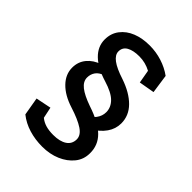

<svg xmlns="http://www.w3.org/2000/svg" viewBox="-205 -729 931 931"><g transform="rotate(45 260.5 -263.0)"><path d="M273 -208Q358 -180 397.5 -141Q437 -102 436 -46Q436 -4 410.5 27.5Q385 59 343 77Q301 95 249 95Q201 95 158 82Q115 69 81 42L65 -51L144 -67L156 -10Q173 4 195 10.5Q217 17 247 17Q292 17 317.5 0Q343 -17 343 -49Q343 -77 310.5 -98.5Q278 -120 215 -140Q152 -160 116.5 -196.5Q81 -233 81 -279Q81 -319 105 -348Q129 -377 169 -390L218 -363Q191 -354 178.5 -336.5Q166 -319 166 -296Q166 -269 192.5 -248Q219 -227 273 -208ZM286 -155Q351 -191 351 -243Q351 -276 325.5 -301.5Q300 -327 241 -345Q171 -366 133.5 -402.5Q96 -439 96 -487Q96 -529 119.5 -559.5Q143 -590 182 -605.5Q221 -621 271 -621Q315 -621 356 -608Q397 -595 430 -571L444 -474L364 -460L352 -528Q315 -548 273 -548Q232 -548 208 -534.5Q184 -521 184 -493Q184 -470 210.5 -450Q237 -430 293 -412Q363 -388 402 -348.5Q441 -309 441 -256Q441 -181 352 -128Z"/></g></svg>

Font: Podkova SemiBold
Style: Regular
Weight: 600
Designer: Ilya Yudin
Foundry: Cyreal (www.cyreal.org)
Version: Version 2.103